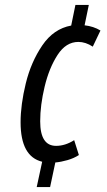

<svg xmlns="http://www.w3.org/2000/svg" viewBox="-20 -744 431 774"><path d="M128 10H182L203 -89Q226 -91 252 -98.5Q278 -106 298 -119L279 -179Q243 -156 206 -156Q142 -156 142 -255Q142 -320 160 -395Q178 -470 212 -522.5Q246 -575 296 -575Q325 -575 354 -556L385 -621Q357 -638 321 -642L338 -724H284L267 -641Q196 -628 150.5 -561Q105 -494 84 -408Q63 -322 63 -251Q63 -113 150 -92Z"/></svg>

Font: Noto Sans UI Condensed
Style: Italic
Weight: 400
Width: 3
Italic angle: -12°
Designer: Monotype Design Team
Foundry: Monotype Imaging Inc.
Version: Version 1.901